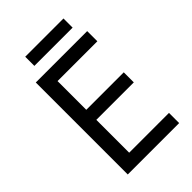

<svg xmlns="http://www.w3.org/2000/svg" viewBox="-249 -955 1054 1054"><g transform="rotate(-45 278.0 -427.5)"><path d="M496 0H97V-714H496V-635H187V-412H478V-334H187V-79H496ZM453 -855V-784H156V-855Z"/></g></svg>

Font: Noto Sans Hanifi Rohingya
Style: Regular
Weight: 400
Designer: Monotype Design Team and DaltonMaag
Foundry: Google LLC
Version: Version 2.101